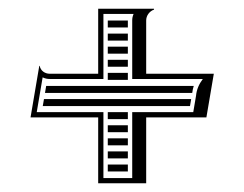

<svg xmlns="http://www.w3.org/2000/svg" viewBox="-20 -509 560 440"><path d="M424 -312H85.8C84.9 -306.7 84 -301.3 83.1 -296H420.5C421.2 -301.9 422.5 -307.3 424 -312ZM418.1 -282H80.8L78 -266H227H273H415.4ZM273 -206V-222H227V-206ZM273 -192H227V-176H273ZM273 -162H227V-146H273ZM273 -132H227V-116H273ZM273 -252H227V-236H273ZM227 -462V-446H273V-462ZM227 -432V-416H273V-432ZM227 -402V-386H273V-402ZM227 -372V-356H273V-372ZM227 -342V-326H273V-342ZM315 -340 315 -462C315 -473 322 -483 333 -487V-489H205V-340H94C82.8 -340 73 -347 71 -358H70L50 -240H205V-89H315V-240H453L470 -340ZM283 -328 444.8 -328C435.9 -316 430.6 -304 429.2 -289.3L422.9 -252H283V-101H217V-252H64.2L77.7 -331.7C83.5 -329 88.2 -328 94 -328H217V-477H286.1C283.8 -471.4 283 -467.3 283 -462Z"/></svg>

Font: SortefaxS02
Style: Medium
Weight: 500
Designer: gluk
Foundry: gluk
Version: Version 0.261